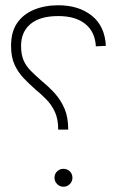

<svg xmlns="http://www.w3.org/2000/svg" viewBox="-20 -702 446 729"><path d="M201 -210Q201 -250 188.5 -277Q176 -304 156 -324.5Q136 -345 114 -363Q91 -383 70 -405Q49 -427 35.5 -456Q22 -485 22 -528Q22 -581 45 -614.5Q68 -648 109 -665Q150 -682 201 -682Q279 -682 328.5 -642.5Q378 -603 382 -528L344 -526Q341 -581 304 -611Q267 -641 201 -641Q132 -641 96 -611Q60 -581 60 -528Q60 -495 69.5 -473Q79 -451 97 -433Q115 -415 139 -394Q166 -372 188.5 -347Q211 -322 225 -289.5Q239 -257 239 -210ZM221 -61Q235 -61 245 -51.5Q255 -42 255 -27Q255 -13 245 -3Q235 7 221 7Q207 7 197 -3Q187 -13 187 -27Q187 -42 197 -51.5Q207 -61 221 -61Z"/></svg>

Font: Alexandria ExtraLight
Style: Regular
Weight: 250
Designer: Mohamed Gaber
Foundry: Kief Type Foundry
Version: Version 5.100